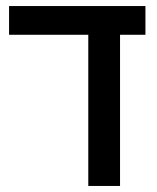

<svg xmlns="http://www.w3.org/2000/svg" viewBox="-20 -615 520 635"><path d="M272 0V-546H377V0ZM10 -500V-595H461V-500Z"/></svg>

Font: Noto Sans Hebrew SemiCondensed Medium
Style: Regular
Weight: 500
Width: 4
Designer: Monotype Design Team
Foundry: Monotype Imaging Inc.
Version: Version 2.003